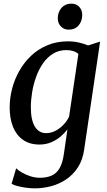

<svg xmlns="http://www.w3.org/2000/svg" viewBox="-20 -782 589 1052"><path d="M441.5 35.5Q433.5 94.5 406.5 135.5Q379.5 176.5 341.2 201.8Q303 227 258.8 238.5Q214.5 250 171 250Q147 250 122 246.5Q97 243 76 237.5Q55 232 43.5 225.5L68.5 140Q79 151 99.5 163Q120 175 146 183.5Q172 192 198 192Q236.5 192 263.5 179.8Q290.5 167.5 306.8 139Q323 110.5 330 61.5L349.5 -73.5Q334 -52.5 311.2 -33.2Q288.5 -14 259.5 -2Q230.5 10 196.5 10Q142.5 10 106 -15.8Q69.5 -41.5 51.2 -87.2Q33 -133 33 -193Q33 -244 46.2 -295.5Q59.5 -347 85.8 -393.5Q112 -440 150.5 -476.5Q189 -513 239.8 -534.2Q290.5 -555.5 353 -555.5Q384 -555.5 413 -548.8Q442 -542 462.5 -533L528.5 -554ZM409.5 -486.5Q398 -497 381 -502.2Q364 -507.5 344 -507.5Q302.5 -507.5 270.5 -487.8Q238.5 -468 215.5 -434.8Q192.5 -401.5 177.8 -360.5Q163 -319.5 156 -276.2Q149 -233 149 -194Q149 -159 154.5 -132.8Q160 -106.5 171 -88.5Q182 -70.5 197.5 -61.5Q213 -52.5 232 -52.5Q259.5 -52.5 284.2 -65.5Q309 -78.5 328.2 -99Q347.5 -119.5 358.5 -142.5ZM356.5 -619.5Q330 -619.5 313 -637.8Q296 -656 296.5 -683.5Q297.5 -717.5 317.8 -739.8Q338 -762 370.5 -762Q398.5 -762 414.5 -744.2Q430.5 -726.5 430.5 -700.5Q430.5 -665.5 410.5 -642.5Q390.5 -619.5 356.5 -619.5Z"/></svg>

Font: Merriweather 48pt Medium
Style: Italic
Weight: 500
Italic angle: -7.8°
Version: Version 2.101